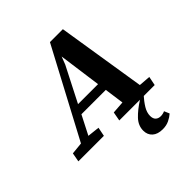

<svg xmlns="http://www.w3.org/2000/svg" viewBox="-273 -816 1208 1208"><g transform="rotate(-45 331.5 -212.0)"><path d="M-38 0 -27 -60 53 -68 366 -657H481L575 -66L653 -60L641 0H326L337 -60L420 -66L402 -196H185L120 -69L201 -60L189 0ZM334 -489 215 -256H393L354 -541ZM481 233Q436 233 411.5 211Q387 189 387 152Q387 107 421 71Q455 35 510 0V-11H553Q520 26 501.5 56.5Q483 87 483 117Q483 142 496 154Q509 166 530 166Q548 166 566 158L581 193Q563 209 538 221Q513 233 481 233Z"/></g></svg>

Font: Source Serif 4 SmText
Style: Bold Italic
Weight: 700
Italic angle: -12°
Designer: Frank Grießhammer
Foundry: Adobe
Version: Version 4.005;hotconv 1.1.0;makeotfexe 2.6.0